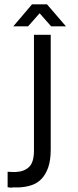

<svg xmlns="http://www.w3.org/2000/svg" viewBox="-20 -860 359 882"><path d="M109 -739H41L127 -840H196L283 -739H215L162 -799ZM213 -173Q213 -124 201.5 -91Q190 -58 170 -37.5Q150 -17 122.5 -8.5Q95 0 64 1H39Q37 2 34 2Q25 2 15 0V-71Q25 -70 35 -70H54Q92 -72 114 -93.5Q136 -115 136 -168V-700H213Z"/></svg>

Font: Bebas Neue Regular
Style: Regular
Weight: 400
Designer: Ryoichi Tsunekawa & LGV (GE)
Foundry: Free Software Foundation, Inc.
Version: Version 1.003 August 13, 2016